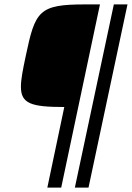

<svg xmlns="http://www.w3.org/2000/svg" viewBox="-20 -708 599 872"><path d="M272 -222 195 144H258L434 -688H368C156 -688 140 -659 97 -454C84 -393 75 -348 75 -314C75 -237 122 -222 272 -222ZM497 -688 320 144H382L559 -688Z"/></svg>

Font: Saira UNSAM
Style: Italic
Weight: 400
Italic angle: -12°
Designer: Hector Gatti with collaboration of the Omnibus-Type team
Foundry: Omnibus-Type
Version: Version 0.072;PS 000.072;hotconv 1.0.88;makeotf.lib2.5.64775